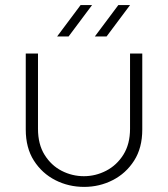

<svg xmlns="http://www.w3.org/2000/svg" viewBox="-20 -720 659 753"><path d="M310 13Q249 13 197 -13.5Q145 -40 113 -90Q81 -140 81 -212V-510H129V-215Q129 -154 155 -112.5Q181 -71 222 -50Q263 -29 309 -29Q355 -29 396.5 -50.5Q438 -72 464 -113.5Q490 -155 490 -215V-510H538V-212Q538 -140 506 -90Q474 -40 422 -13.5Q370 13 310 13ZM352 -577 444 -700H490L398 -577ZM204 -577 296 -700H341L249 -577Z"/></svg>

Font: MuseoModerno ExtraLight
Style: Regular
Weight: 200
Designer: Pablo Cosgaya, Héctor Gatti, Marcela Romero, and the Authors of The MuseoModerno Project.
Foundry: Omnibus-Type Team
Version: Version 1.001